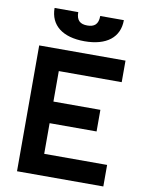

<svg xmlns="http://www.w3.org/2000/svg" viewBox="-98 -975 781 1042"><g transform="rotate(10 293.0 -454.0)"><path d="M69.8 0H545.4V-118.7H198.7V-287.6H457.5V-406.7H198.7V-574.7H545.4V-693.4H69.8ZM307.6 -758.3C428.7 -758.3 498.5 -813 498.5 -908.2H368.2C368.2 -861.8 346.2 -845.2 307.6 -845.2C269.5 -845.2 247.1 -861.8 247.1 -908.2H116.7C116.7 -813 186.5 -758.3 307.6 -758.3Z"/></g></svg>

Font: Cascadia Code
Style: Bold
Weight: 700
Monospace: yes
Designer: Aaron Bell
Foundry: Saja Typeworks
Version: Version 2404.023